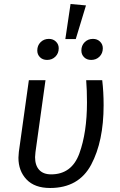

<svg xmlns="http://www.w3.org/2000/svg" viewBox="-20 -926 599 958"><path d="M497 -401Q497 -221 435 -104.5Q373 12 230 12Q153 12 112.5 -30.5Q72 -73 72 -139Q72 -148 74 -168L124 -526H207L157 -167Q155 -149 155 -142Q155 -101 175.5 -78.5Q196 -56 235 -56Q338 -56 376 -160.5Q414 -265 414 -415Q414 -477 410 -526H490Q497 -467 497 -401ZM409 -899 358 -731H306L332 -906ZM273 -685Q273 -660 256.5 -643.5Q240 -627 215 -627Q193 -627 179.5 -640.5Q166 -654 166 -674Q166 -699 182.5 -715.5Q199 -732 224 -732Q245 -732 259 -718.5Q273 -705 273 -685ZM493 -685Q493 -660 476.5 -643.5Q460 -627 435 -627Q413 -627 399.5 -640.5Q386 -654 386 -674Q386 -699 402.5 -715.5Q419 -732 444 -732Q465 -732 479 -718.5Q493 -705 493 -685Z"/></svg>

Font: FiraGO Book
Style: Italic
Weight: 350
Italic angle: -8°
Designer: bBox Type GmbH
Foundry: bBox Type GmbH
Version: Version 1.001